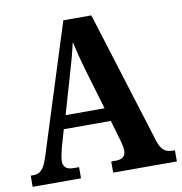

<svg xmlns="http://www.w3.org/2000/svg" viewBox="-80 -789 819 864"><g transform="rotate(-10 329.5 -357.0)"><path d="M0 0H221V-51H197C163 -51 149 -65 149 -91C149 -106 155 -130 160 -151L183 -231H398L425 -138C429 -124 434 -104 434 -89C434 -63 419 -51 389 -51H368V0H659V-51H649C615 -51 597 -65 583 -108L394 -714H266L79 -124C60 -64 42 -51 9 -51H0ZM259 -489C271 -530 281 -566 291 -610C301 -565 311 -526 323 -484L380 -292H202Z"/></g></svg>

Font: Noto Serif Condensed
Style: Bold
Weight: 700
Width: 3
Designer: Monotype Design Team
Foundry: Monotype Imaging Inc.
Version: Version 2.015